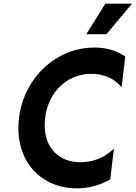

<svg xmlns="http://www.w3.org/2000/svg" viewBox="-20 -1020 742 1050"><path d="M452 -833 556 -1000H702L562 -833ZM403 10Q296 10 218 -42Q140 -94 105.5 -181.5Q71 -269 84 -375Q97 -481 153.5 -568.5Q210 -656 300.5 -708Q391 -760 497 -760Q593 -760 665 -711L645 -543Q583 -616 480 -616Q411 -616 356 -583.5Q301 -551 268 -497Q235 -443 227 -375Q219 -307 238 -252.5Q257 -198 304.5 -165.5Q352 -133 420 -133Q526 -133 603 -207L583 -39Q496 10 403 10Z"/></svg>

Font: Orkney
Style: BoldItalic
Weight: 700
Designer: Samuel Oakes and Alfredo Marco Pradil
Foundry: Alfredo Marco Pradil
Version: 1.0; ttfautohint (v1.5)